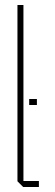

<svg xmlns="http://www.w3.org/2000/svg" viewBox="-20 -750 222 770"><path d="M73 0 50 -23V-730H74V0ZM74 0V-24H136V0ZM97 -329V-353H128V-329Z"/></svg>

Font: Foldit Thin
Style: Regular
Weight: 100
Designer: Sophia Tai
Foundry: Sophia Tai
Version: Version 1.003